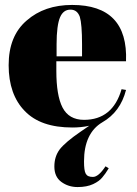

<svg xmlns="http://www.w3.org/2000/svg" viewBox="-20 -506 556 777"><path d="M273 10C273 10 273 10 273 10C295 10 318 8 341 3C341 3 306 27 306 27C306 27 306 27 306 27C265 55 237 79 222 98C207 118 200 141 200 168C200 195 209 216 228 230C247 244 269 251 294 251C319 251 340 247 357 239C374 231 386 222 394 212C402 203 411 190 420 175C420 175 407 167 407 167C407 167 407 167 407 167C388 196 371 210 356 210C341 210 332 206 327 197C322 188 320 172 320 147C320 147 320 147 320 147C320 71 345 18 394 -11C394 -11 394 -11 394 -11C443 -39 475 -83 490 -142C490 -142 472 -145 472 -145C472 -145 472 -145 472 -145C448 -62 397 -21 320 -21C320 -21 320 -21 320 -21C279 -21 250 -38 233 -71C216 -104 208 -154 208 -219C208 -219 208 -258 208 -258C208 -258 490 -258 490 -258C490 -258 490 -258 490 -258C496 -410 423 -486 272 -486C272 -486 272 -486 272 -486C197 -486 136 -465 88 -423C39 -381 15 -321 15 -242C15 -163 37 -101 80 -57C123 -12 187 10 273 10ZM209 -327C209 -327 209 -327 209 -327C209 -378 214 -415 223 -436C232 -457 246 -467 265 -467C284 -467 296 -457 303 -438C309 -418 312 -381 312 -327C312 -327 312 -278 312 -278C312 -278 209 -278 209 -278C209 -278 209 -327 209 -327Z"/></svg>

Font: Abril Fatface Utterance
Style: Regular
Weight: 500
Designer: Veronika Burian, Jos Scaglione
Foundry: TypeTogether
Version: ""